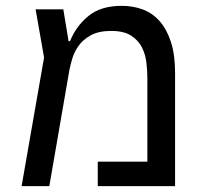

<svg xmlns="http://www.w3.org/2000/svg" viewBox="-20 -638 701 658"><path d="M131 -441 102 -606H197L215 -497H220Q241 -549 283.5 -583.5Q326 -618 397 -618Q436 -618 469.5 -605.5Q503 -593 527.5 -565Q552 -537 566 -493.5Q580 -450 580 -389V0H315V-84H485V-369Q485 -393 482 -421.5Q479 -450 467 -474.5Q455 -499 430 -515.5Q405 -532 361 -532Q318 -532 291 -517Q264 -502 249 -480.5Q234 -459 227.5 -436.5Q221 -414 218 -399L149 0H54Z"/></svg>

Font: IBM Plex Sans Hebrew Text
Style: Regular
Weight: 450
Designer: Mike Abbink, Paul van der Laan, Pieter van Rosmalen, Yanek Iontef
Foundry: Bold Monday
Version: Version 1.2